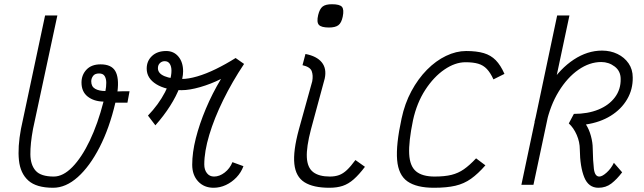

<svg xmlns="http://www.w3.org/2000/svg" viewBox="-20 -873 3040 907"><path d="M592 -442 582 -388Q566 -388 552 -388Q538 -388 525 -388Q497 -268 450.5 -177.5Q404 -87 347.5 -36.5Q291 14 231 14Q152 14 114 -20Q76 -54 69.5 -116Q63 -178 79 -264L193 -800H251L136 -264Q123 -194 123.5 -144Q124 -94 148.5 -66.5Q173 -39 234 -39Q278 -39 322 -84Q366 -129 404 -208.5Q442 -288 469 -393Q423 -394 394 -417Q365 -440 365 -483Q365 -519 388.5 -544Q412 -569 455 -569Q506 -569 524.5 -537.5Q543 -506 535 -441Q548 -442 562.5 -442Q577 -442 592 -442ZM411 -489Q411 -464 429.5 -453.5Q448 -443 478 -443Q482 -463 482 -482Q482 -501 474.5 -513.5Q467 -526 448 -526Q428 -526 419.5 -514Q411 -502 411 -489Z M714 -281 679 -327Q729 -379 759.5 -437.5Q790 -496 790 -539Q790 -559 782 -571.5Q774 -584 758 -584Q745 -584 735.5 -575Q726 -566 726 -551Q726 -526 757.5 -513Q789 -500 840 -500Q870 -500 911.5 -512Q953 -524 1000 -547Q1047 -570 1093 -599L1133 -571Q1077 -487 1034.5 -400.5Q992 -314 968.5 -235.5Q945 -157 945 -96Q945 -71 957.5 -55Q970 -39 991 -39Q1017 -39 1041.5 -58Q1066 -77 1078 -107L1130 -88Q1119 -58 1097 -35Q1075 -12 1047 1Q1019 14 989 14Q944 14 916 -16Q888 -46 888 -95Q888 -152 905 -219.5Q922 -287 952.5 -359.5Q983 -432 1024 -500Q976 -476 925.5 -461.5Q875 -447 838 -447Q764 -447 718.5 -475Q673 -503 673 -549Q673 -585 698 -608.5Q723 -632 765 -632Q801 -632 823 -605.5Q845 -579 845 -536Q845 -504 829 -461.5Q813 -419 783.5 -372.5Q754 -326 714 -281Z M1536 14Q1460 14 1418.5 -12Q1377 -38 1370.5 -98.5Q1364 -159 1392 -262L1455 -489Q1460 -517 1452.5 -537Q1445 -557 1409 -565L1423 -618Q1476 -608 1500 -578.5Q1524 -549 1514 -502L1449 -262Q1427 -178 1429.5 -129.5Q1432 -81 1459.5 -60Q1487 -39 1538 -39Q1563 -39 1582 -46Q1601 -53 1619 -70Q1637 -87 1659 -117L1704 -85Q1676 -48 1651 -26Q1626 -4 1599 5Q1572 14 1536 14ZM1534 -743Q1498 -743 1486.5 -755.5Q1475 -768 1483 -802Q1490 -831 1504 -842Q1518 -853 1548 -853Q1585 -853 1595.5 -840.5Q1606 -828 1599 -794Q1593 -765 1578.5 -754Q1564 -743 1534 -743Z M2229 -125 2273 -92Q2238 -52 2205 -28.5Q2172 -5 2131 4.5Q2090 14 2030 14Q1948 14 1905 -16Q1862 -46 1856 -117.5Q1850 -189 1877 -313Q1892 -384 1923.5 -442.5Q1955 -501 1997 -543.5Q2039 -586 2087 -609Q2135 -632 2182 -632Q2232 -632 2265.5 -622Q2299 -612 2322 -588.5Q2345 -565 2363 -524L2311 -498Q2297 -529 2280 -547Q2263 -565 2239 -572Q2215 -579 2179 -579Q2130 -579 2079.5 -544.5Q2029 -510 1989 -448.5Q1949 -387 1931 -305Q1910 -203 1913 -145.5Q1916 -88 1945.5 -63.5Q1975 -39 2033 -39Q2081 -39 2113 -47Q2145 -55 2171.5 -73.5Q2198 -92 2229 -125Z M2807 14Q2760 14 2740 -35.5Q2720 -85 2719 -167Q2719 -202 2704.5 -235.5Q2690 -269 2667 -290L2691 -335Q2757 -335 2807 -355.5Q2857 -376 2885 -413.5Q2913 -451 2912 -500Q2912 -537 2884 -558.5Q2856 -580 2820 -580Q2765 -580 2712.5 -543.5Q2660 -507 2619.5 -441Q2579 -375 2560 -287L2505 -297Q2528 -398 2577 -473.5Q2626 -549 2690.5 -591.5Q2755 -634 2824 -634Q2864 -634 2897 -618Q2930 -602 2949.5 -573.5Q2969 -545 2969 -507Q2970 -451 2942.5 -404Q2915 -357 2865 -326Q2815 -295 2748 -285Q2763 -262 2771.5 -230.5Q2780 -199 2780 -172Q2781 -112 2785.5 -75.5Q2790 -39 2811 -39Q2825 -39 2846 -58Q2867 -77 2880 -104L2919 -59Q2894 -26 2868 -6Q2842 14 2807 14ZM2443 0 2612 -800H2670L2500 0Z"/></svg>

Font: Victor Mono Thin ExtraLight
Style: Italic
Weight: 250
Italic angle: -12°
Monospace: yes
Version: Version 1.561;gftools[0.9.30]